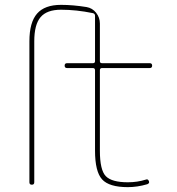

<svg xmlns="http://www.w3.org/2000/svg" viewBox="-20 -760 727 790"><path d="M101 -10V-590Q101 -668 132.5 -704Q164 -740 231 -740Q280 -740 336 -731Q360 -727 375.5 -707.5Q391 -688 391 -663V-508Q391 -500 400 -500H596Q606 -500 606 -490Q606 -480 596 -480H400Q391 -480 391 -471V-140Q391 -60 415.5 -35Q440 -10 506 -10Q545 -10 580 -21Q589 -25 593 -14Q596 -6 586 -2Q545 10 506 10Q429 10 400 -22Q371 -54 371 -140V-471Q371 -480 362 -480H256Q246 -480 246 -490Q246 -500 256 -500H362Q371 -500 371 -508V-695Q371 -704 362 -706Q294 -720 231 -720Q173 -720 147 -689.5Q121 -659 121 -590V-10Q121 0 111 0Q101 0 101 -10Z"/></svg>

Font: Rounded Mplus 1c Thin
Style: Regular
Weight: 250
Version: Version 1.059.20150529